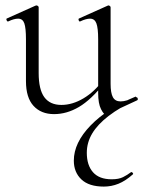

<svg xmlns="http://www.w3.org/2000/svg" viewBox="-20 -415 530 710"><path d="M180 7Q132 7 104 -23.5Q76 -54 76 -115V-270Q76 -311 70 -328.5Q64 -346 47 -346Q32 -346 11 -336Q7 -334 4.5 -340Q2 -346 6 -347L111 -394Q113 -395 115 -395Q117 -395 120 -393Q123 -391 123 -388V-145Q123 -84 144 -55.5Q165 -27 207 -27Q248 -27 289 -51.5Q330 -76 361 -119L366 -108Q317 -46 272 -19.5Q227 7 180 7ZM389 -388V-105Q389 -71 397.5 -55.5Q406 -40 426 -40Q437 -40 450 -44Q463 -48 482 -55Q487 -57 489 -51.5Q491 -46 487 -44L375 8Q373 9 371 9Q364 9 353.5 -11.5Q343 -32 343 -71V-270Q343 -311 336.5 -328.5Q330 -346 313 -346Q298 -346 277 -336Q273 -334 271 -340Q269 -346 273 -347L378 -394Q380 -395 381 -395Q383 -395 386 -393Q389 -391 389 -388ZM482 -58 487 -48Q423 -18 382 13.5Q341 45 321 78.5Q301 112 301 150Q301 196 324 222Q347 248 393 248Q419 248 435 240Q451 232 464 222Q467 220 470.5 224Q474 228 471 230Q444 254 418 264.5Q392 275 364 275Q309 275 281 248.5Q253 222 253 179Q253 113 315 49Q377 -15 482 -58Z"/></svg>

Font: Cormorant Infant Light
Style: Regular
Weight: 300
Designer: Christian Thalmann (Catharsis Fonts)
Foundry: Catharsis Fonts
Version: Version 4.001